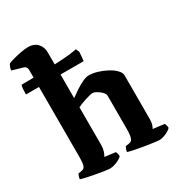

<svg xmlns="http://www.w3.org/2000/svg" viewBox="-187 -925 979 1050"><g transform="rotate(-30 302.5 -400.0)"><path d="M6 -581Q6 -607 7.5 -621Q9 -635 12 -639Q54 -639 99 -640Q144 -641 186.5 -643Q229 -645 265 -647Q301 -649 327.5 -652.5Q354 -656 365 -659L375 -638Q374 -619 372.5 -604.5Q371 -590 370 -581ZM203 0Q193 0 169.5 -3.5Q146 -7 118 -12Q90 -17 65.5 -22.5Q41 -28 29 -32Q29 -40 32.5 -49Q36 -58 38 -63L60 -67Q77 -69 82.5 -85Q88 -101 88 -146V-688Q88 -698 83.5 -705Q79 -712 70 -715L1 -735Q3 -749 7.5 -759Q12 -769 15 -772Q26 -777 49 -783.5Q72 -790 99 -795Q126 -800 146 -800Q182 -800 203 -777.5Q224 -755 224 -721V-432Q243 -446 267 -462Q291 -478 314.5 -489Q338 -500 355 -500Q379 -500 408 -491.5Q437 -483 464 -468.5Q491 -454 508 -436.5Q525 -419 525 -402V-127Q525 -105 520 -90.5Q515 -76 511 -71L583 -62Q585 -57 587.5 -49.5Q590 -42 590 -33Q585 -26 571 -18Q557 -10 542 -5Q527 0 515 0Q505 0 479.5 -3.5Q454 -7 423 -12Q392 -17 365.5 -22.5Q339 -28 327 -32Q327 -40 330.5 -49Q334 -58 337 -63L360 -67Q370 -68 376.5 -75Q383 -82 386 -98.5Q389 -115 389 -146V-353Q389 -361 381.5 -370.5Q374 -380 363 -388Q352 -396 342 -401Q332 -406 325 -406Q318 -406 304 -402.5Q290 -399 274.5 -394Q259 -389 245.5 -383.5Q232 -378 224 -374V-135Q224 -115 218 -97Q212 -79 206 -71L274 -62Q276 -58 278.5 -50Q281 -42 281 -33Q276 -26 262 -18Q248 -10 231.5 -5Q215 0 203 0Z"/></g></svg>

Font: Texturina Medium 12pt
Style: Bold
Weight: 700
Version: Version 1.002